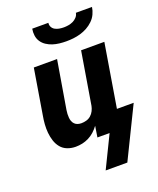

<svg xmlns="http://www.w3.org/2000/svg" viewBox="-168 -840 937 1141"><g transform="rotate(-20 300.0 -269.5)"><path d="M343 -600Q321 -600 299 -602.5Q277 -605 257 -611.5Q237 -618 219.5 -629.5Q202 -641 190.5 -658Q179 -675 176 -696.5Q173 -718 177 -740H279Q277 -725 283.5 -713Q290 -701 302 -694.5Q314 -688 328 -685.5Q342 -683 357 -683Q371 -683 386 -685.5Q401 -688 415 -694.5Q429 -701 440 -713Q451 -725 453 -740H555Q552 -718 542 -696.5Q532 -675 514.5 -658Q497 -641 476 -629.5Q455 -618 432.5 -611.5Q410 -605 387.5 -602.5Q365 -600 343 -600ZM436 201H299L397 0H320L331 -70Q318 -52 301 -36.5Q284 -21 264 -11Q244 -1 223 3.5Q202 8 181 8Q153 8 128.5 -1.5Q104 -11 88 -30.5Q72 -50 64 -75Q56 -100 53.5 -126.5Q51 -153 53 -180.5Q55 -208 60 -235L107 -520H254L203 -216Q201 -204 200.5 -192Q200 -180 201 -168Q202 -156 206 -145.5Q210 -135 218 -127Q226 -119 237 -115.5Q248 -112 260 -112Q276 -112 292 -116.5Q308 -121 320.5 -132Q333 -143 340.5 -158Q348 -173 351 -188L406 -520H553L487 -120H593Z"/></g></svg>

Font: Iosevka SS04 Heavy Extended
Style: Italic
Weight: 900
Width: 7
Italic angle: -9°
Monospace: yes
Designer: Belleve Invis
Foundry: Belleve Invis
Version: Version 19.0.0; ttfautohint (v1.8.4)